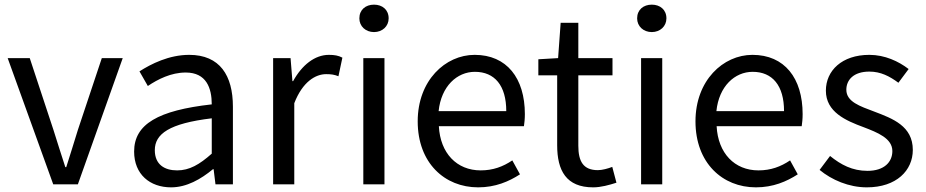

<svg xmlns="http://www.w3.org/2000/svg" viewBox="-20 -793 3983 826"><path d="M209 0H315L508 -543H418L315 -234C299 -181 281 -125 265 -74H261C244 -125 227 -181 210 -234L108 -543H13Z M716 13C783 13 844 -22 896 -65H899L907 0H982V-334C982 -468 926 -557 794 -557C707 -557 630 -518 580 -486L616 -423C659 -452 716 -481 779 -481C868 -481 891 -414 891 -344C660 -318 557 -259 557 -141C557 -43 625 13 716 13ZM742 -60C688 -60 646 -85 646 -147C646 -217 708 -262 891 -284V-132C838 -85 795 -60 742 -60Z M1155 0H1246V-349C1282 -442 1338 -474 1383 -474C1405 -474 1418 -472 1436 -465L1453 -545C1436 -554 1419 -557 1395 -557C1334 -557 1279 -513 1241 -444H1238L1230 -543H1155Z M1543 0H1634V-543H1543ZM1589 -655C1625 -655 1652 -680 1652 -714C1652 -751 1625 -773 1589 -773C1553 -773 1526 -751 1526 -714C1526 -680 1553 -655 1589 -655Z M2037 13C2111 13 2169 -12 2217 -43L2184 -103C2144 -76 2101 -60 2048 -60C1945 -60 1874 -134 1868 -250H2234C2236 -263 2238 -282 2238 -302C2238 -457 2160 -557 2022 -557C1896 -557 1777 -447 1777 -271C1777 -92 1893 13 2037 13ZM1867 -315C1878 -422 1946 -484 2023 -484C2108 -484 2158 -425 2158 -315Z M2532 13C2565 13 2601 3 2632 -7L2614 -75C2596 -68 2571 -61 2552 -61C2489 -61 2468 -99 2468 -166V-469H2615V-543H2468V-695H2392L2381 -543L2296 -538V-469H2377V-168C2377 -59 2416 13 2532 13Z M2738 0H2829V-543H2738ZM2784 -655C2820 -655 2847 -680 2847 -714C2847 -751 2820 -773 2784 -773C2748 -773 2721 -751 2721 -714C2721 -680 2748 -655 2784 -655Z M3232 13C3306 13 3364 -12 3412 -43L3379 -103C3339 -76 3296 -60 3243 -60C3140 -60 3069 -134 3063 -250H3429C3431 -263 3433 -282 3433 -302C3433 -457 3355 -557 3217 -557C3091 -557 2972 -447 2972 -271C2972 -92 3088 13 3232 13ZM3062 -315C3073 -422 3141 -484 3218 -484C3303 -484 3353 -425 3353 -315Z M3709 13C3837 13 3907 -60 3907 -148C3907 -251 3820 -283 3741 -313C3680 -336 3621 -355 3621 -407C3621 -449 3652 -485 3720 -485C3769 -485 3807 -465 3845 -437L3889 -496C3846 -529 3787 -557 3720 -557C3602 -557 3533 -489 3533 -403C3533 -311 3619 -274 3695 -246C3755 -223 3819 -198 3819 -143C3819 -96 3784 -58 3712 -58C3647 -58 3598 -84 3551 -122L3506 -62C3558 -19 3632 13 3709 13Z"/></svg>

Font: Squished Noto Sans CJK JP Regular
Style: Regular
Weight: 400
Designer: Ryoko NISHIZUKA (kana & ideographs); Paul D. Hunt (Latin, Greek & Cyrillic); Wenlong ZHANG (bopomofo); Sandoll Communica
Foundry: Adobe Systems Incorporated
Version: Version 1.004;PS 1.004;hotconv 1.0.82;makeotf.lib2.5.63406